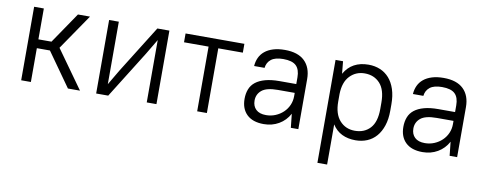

<svg xmlns="http://www.w3.org/2000/svg" viewBox="-61 -797 3252 1286"><g transform="rotate(10 1565.0 -153.5)"><path d="M240 -230H151V0H85V-500H151V-290H240L383 -500H465L300 -259L485 0H403Z M939 -424 877 -320 677 0H595V-500H661V-75L723 -180L923 -500H1005V0H939Z M1115 -500H1515V-440H1348V0H1282V-440H1115Z M1735 7Q1660 7 1620 -31.5Q1580 -70 1580 -138Q1580 -174 1591.5 -203.5Q1603 -233 1628.5 -253Q1654 -273 1694 -284Q1734 -295 1790 -295H1904V-340Q1904 -394 1877.5 -419.5Q1851 -445 1790 -445Q1735 -445 1707.5 -423.5Q1680 -402 1676 -365H1605Q1607 -396 1619 -422Q1631 -448 1654 -467Q1677 -486 1711 -496.5Q1745 -507 1790 -507Q1879 -507 1924.5 -463Q1970 -419 1970 -340V0H1919L1909 -94Q1883 -46 1837.5 -19.5Q1792 7 1735 7ZM1740 -55Q1774 -55 1804 -67.5Q1834 -80 1856.5 -101.5Q1879 -123 1891.5 -151.5Q1904 -180 1904 -212V-235H1790Q1713 -235 1680.5 -208Q1648 -181 1648 -138Q1648 -100 1671.5 -77.5Q1695 -55 1740 -55Z M2359 7Q2307 7 2267 -12.5Q2227 -32 2201 -73V200H2135V-500H2186L2194 -416Q2220 -462 2261.5 -484.5Q2303 -507 2359 -507Q2402 -507 2438 -492Q2474 -477 2500 -447.5Q2526 -418 2540.5 -374Q2555 -330 2555 -272V-228Q2555 -171 2540.5 -127Q2526 -83 2500 -53Q2474 -23 2438 -8Q2402 7 2359 7ZM2344 -55Q2409 -55 2448 -97.5Q2487 -140 2487 -228V-272Q2487 -359 2447.5 -402Q2408 -445 2344 -445Q2284 -445 2243.5 -403Q2203 -361 2201 -280V-228Q2201 -144 2241 -99.5Q2281 -55 2344 -55Z M2815 7Q2740 7 2700 -31.5Q2660 -70 2660 -138Q2660 -174 2671.5 -203.5Q2683 -233 2708.5 -253Q2734 -273 2774 -284Q2814 -295 2870 -295H2984V-340Q2984 -394 2957.5 -419.5Q2931 -445 2870 -445Q2815 -445 2787.5 -423.5Q2760 -402 2756 -365H2685Q2687 -396 2699 -422Q2711 -448 2734 -467Q2757 -486 2791 -496.5Q2825 -507 2870 -507Q2959 -507 3004.5 -463Q3050 -419 3050 -340V0H2999L2989 -94Q2963 -46 2917.5 -19.5Q2872 7 2815 7ZM2820 -55Q2854 -55 2884 -67.5Q2914 -80 2936.5 -101.5Q2959 -123 2971.5 -151.5Q2984 -180 2984 -212V-235H2870Q2793 -235 2760.5 -208Q2728 -181 2728 -138Q2728 -100 2751.5 -77.5Q2775 -55 2820 -55Z"/></g></svg>

Font: PT Root UI Web
Style: Regular
Weight: 400
Designer: Vitaly Kuzmin
Foundry: ParaType Ltd.
Version: Version 1.000W